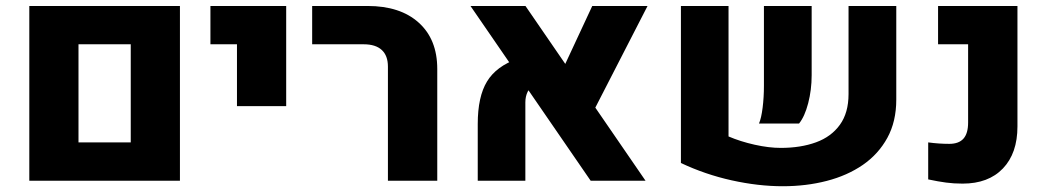

<svg xmlns="http://www.w3.org/2000/svg" viewBox="-20 -608 3522 646"><path d="M78.6 0V-587.9H585.4V0ZM244.1 -128.9H419.9V-459H244.1Z M777.3 -251V-459H688V-587.9H942.9V-251Z M1285.2 0V-383.8Q1285.2 -420.9 1264.4 -439.9Q1243.7 -459 1203.6 -459H1030.3V-587.9H1216.8Q1326.7 -587.9 1388.9 -531.7Q1451.2 -475.6 1451.2 -376V0Z M1967.3 0 1563 -587.9H1748L2151.9 0ZM1587.4 0V-190.9Q1587.4 -282.7 1618.7 -334Q1649.9 -385.3 1722.2 -410.6L1779.8 -327.6Q1747.6 -304.2 1747.6 -263.7V0ZM2158.7 -587.9 1966.3 -213.4 1859.4 -344.7 1972.7 -587.9Z M2431.2 -587.9V-148.9Q2471.2 -131.8 2519 -121.1Q2566.9 -110.4 2606.9 -110.4Q2674.3 -110.4 2725.6 -129.2Q2776.9 -147.9 2805.9 -188.2Q2835 -228.5 2835 -291.5V-587.9H2995.6V-272.9Q2995.6 -199.2 2965.6 -144.3Q2935.5 -89.4 2883.1 -53.2Q2830.6 -17.1 2761.5 0.7Q2692.4 18.6 2613.8 18.6Q2531.2 18.6 2441.9 -1.2Q2352.5 -21 2271 -59.6V-587.9ZM2533.7 -192.4Q2541.5 -210.4 2545.9 -245.6Q2550.3 -280.8 2550.3 -319.3V-587.9H2710.9V-355Q2710.9 -305.7 2699.2 -260.7Q2687.5 -215.8 2668.5 -192.4Z M3218.8 9.8Q3189 9.8 3163.1 6.3Q3137.2 2.9 3103 -4.4V-128.9Q3138.7 -124 3173.8 -124Q3206.1 -124 3221.7 -141.6Q3237.3 -159.2 3237.3 -195.8V-459H3136.2V-587.9H3403.3V-182.6Q3403.3 -92.3 3354.5 -41.3Q3305.7 9.8 3218.8 9.8Z"/></svg>

Font: Heebo ExtraBold
Style: Regular
Weight: 800
Designer: Oded Ezer
Foundry: Ezer Type House
Version: Version 3.100